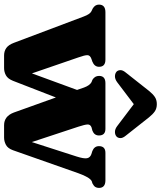

<svg xmlns="http://www.w3.org/2000/svg" viewBox="54 -818 770 917"><g transform="rotate(90 438.5 -359.0)"><path d="M304.5 6H244.5Q223.5 6 208.5 -4.8Q193.5 -15.5 184 -41L58.5 -374Q47.5 -404 33.5 -411L20 -417.5Q1.5 -428.5 1.5 -447Q1.5 -478 38 -478H264.5Q298.5 -478 298.5 -447.5Q298.5 -425.5 273.5 -415.5L260.5 -411Q243.5 -405 243 -392.5Q242.5 -380 254 -348L330 -127L409 -342.5L397.5 -376Q387.5 -403 372 -411.5L360.5 -416Q342 -427.5 342 -447.5Q342 -478 376.5 -478H595Q626.5 -478 626.5 -447Q626.5 -425 604 -416L587.5 -411.5Q573.5 -406 574 -392.8Q574.5 -379.5 584.5 -349L658 -126.5L727 -340.5Q738 -375 735.2 -390Q732.5 -405 715.5 -411L701 -415.5Q677.5 -425 677.5 -447Q677.5 -478 709.5 -478H840.5Q877 -478 877 -447Q877 -437 872.5 -429.8Q868 -422.5 855.5 -416L844.5 -412.5Q826 -402.5 807 -349L697 -36.5Q688 -11.5 671.2 -2.8Q654.5 6 636.5 6H577.5Q534.5 6 517 -40.5L445 -241.5L365.5 -36.5Q355.5 -11.5 339.2 -2.8Q323 6 304.5 6ZM631.5 -531Q623 -523.5 609.5 -523.5Q596 -523.5 582 -534L477 -613.5L372 -534Q357.5 -523.5 344.2 -523.5Q331 -523.5 322 -531Q315 -537.5 314.5 -549Q314 -560.5 325.5 -574.5L413.5 -686Q428 -704 442.2 -713.8Q456.5 -723.5 477 -723.5Q497.5 -723.5 511.5 -713.8Q525.5 -704 540 -686L628 -574.5Q639.5 -560.5 639 -549Q638.5 -537.5 631.5 -531Z"/></g></svg>

Font: Fraunces 9pt Soft
Style: Bold
Weight: 700
Version: Version 1.000;[b76b70a41]